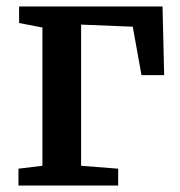

<svg xmlns="http://www.w3.org/2000/svg" viewBox="-20 -573 556 593"><path d="M37 0V-52L111 -61V-488L39 -502V-553H482L487 -341H417L390 -490.5L230.5 -497V-61L345 -52V0Z"/></svg>

Font: Merriweather 24pt SemiBold
Style: Regular
Weight: 600
Designer: Eben Sorkin
Foundry: Eben Sorkin
Version: Version 2.100